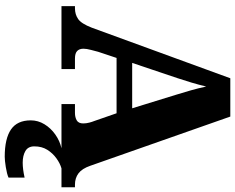

<svg xmlns="http://www.w3.org/2000/svg" viewBox="-111 -643 994 812"><g transform="rotate(90 386.0 -237.0)"><path d="M6 0V-57H15Q41 -57 60.5 -70.5Q80 -84 97 -128L311 -714H473L681 -122Q693 -87 713 -72Q733 -57 761 -57H772V0H420V-57H457Q476 -57 489 -64.5Q502 -72 502 -92Q502 -105 498.5 -118Q495 -131 492 -138L459 -233H225L199 -155Q196 -143 191 -124.5Q186 -106 186 -93Q186 -76 195.5 -66.5Q205 -57 228 -57H272V0ZM246 -299H438L380 -487Q371 -516 362 -547.5Q353 -579 346 -612Q338 -579 329 -549Q320 -519 310 -489ZM643 240Q566 240 527.5 213.5Q489 187 489 130Q489 99 505.5 72Q522 45 549 26Q576 7 607 0H692Q671 6 649.5 21.5Q628 37 613.5 60Q599 83 599 115Q599 141 618.5 152.5Q638 164 668 164Q682 164 697.5 162Q713 160 731 156V224Q715 231 686.5 235.5Q658 240 643 240Z"/></g></svg>

Font: Noto Serif Georgian ExtraBold
Style: Regular
Weight: 800
Designer: Monotype Design Team, Akaki Razmadze
Foundry: Google LLC
Version: Version 2.003; ttfautohint (v1.8.4.7-5d5b)